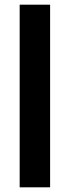

<svg xmlns="http://www.w3.org/2000/svg" viewBox="-20 -800 298 820"><path d="M64 -780H194V0H64Z"/></svg>

Font: Jost* Semi
Style: Regular
Weight: 600
Version: Version 3.7